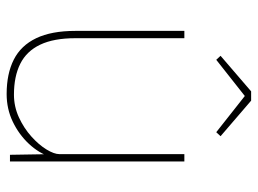

<svg xmlns="http://www.w3.org/2000/svg" viewBox="-119 -647 776 578"><g transform="rotate(90 269.0 -358.0)"><path d="M73 -197V-525H95V-197Q95 -132 114.5 -91Q134 -50 172 -31Q210 -12 265 -12Q301 -12 333.5 -27Q366 -42 391 -64.5Q416 -87 430 -110Q444 -133 444 -149V-525H466V0H446L444 -121L453 -123Q441 -87 413 -57Q385 -27 346.5 -8.5Q308 10 263 10Q202 10 159.5 -11.5Q117 -33 95 -79Q73 -125 73 -197ZM255 -726H283L390 -634L378 -621L269 -707L160 -621L148 -634Z"/></g></svg>

Font: Mach Thin
Style: Regular
Weight: 250
Version: Version 1.002